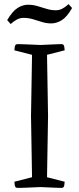

<svg xmlns="http://www.w3.org/2000/svg" viewBox="-20 -915 385 935"><path d="M136 -648 50 -670Q50 -675 52 -687.5Q54 -700 65 -700Q65 -700 73.5 -700Q82 -700 106 -699Q130 -698 177 -696Q224 -698 245.5 -699Q267 -700 273.5 -700Q280 -700 280 -700Q291 -700 293 -687.5Q295 -675 295 -670L209 -648L214 -350L209 -52L295 -30Q295 -25 293 -12.5Q291 0 280 0Q280 0 273.5 0Q267 0 245.5 -1Q224 -2 177 -4Q130 -2 106 -1Q82 0 73.5 0Q65 0 65 0Q54 0 52 -12.5Q50 -25 50 -30L136 -52L131 -350ZM314 -895 331 -876Q306 -832 280.5 -816.5Q255 -801 230 -801Q206 -801 184 -808Q162 -815 140 -821.5Q118 -828 94 -828Q78 -828 62.5 -820Q47 -812 32 -798L15 -817Q41 -861 66 -876.5Q91 -892 116 -892Q140 -892 162 -885.5Q184 -879 206.5 -872Q229 -865 252 -865Q269 -865 284 -873Q299 -881 314 -895Z"/></svg>

Font: Mate SC
Style: Regular
Weight: 400
Designer: Eduardo Rodriguez Tunni
Foundry: Eduardo Rodriguez Tunni
Version: Version 1.003; ttfautohint (v1.8.4.7-5d5b);gftools[0.9.24]